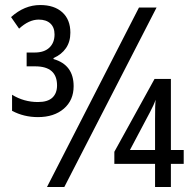

<svg xmlns="http://www.w3.org/2000/svg" viewBox="-20 -744 768 764"><path d="M28 -303V-367Q75 -338 131 -338Q170 -338 188.5 -355.5Q207 -373 207 -404Q207 -480 120 -480H86V-535H118Q156 -535 176.5 -554.5Q197 -574 197 -607Q197 -635 180.5 -650.5Q164 -666 134 -666Q95 -666 56 -630L24 -676Q77 -724 140 -724Q196 -724 228 -695Q260 -666 260 -614Q260 -578 242.5 -552.5Q225 -527 193 -513V-509Q273 -486 273 -401Q273 -345 234 -311.5Q195 -278 131 -278Q75 -278 28 -303ZM533 -714H603L236 0H167ZM597 -92H435V-140L595 -430H660V-147H711V-92H660V0H597ZM597 -147V-269Q597 -330 599 -347Q593 -328 577 -298L497 -147Z"/></svg>

Font: Noto Sans UI Cond
Style: Regular
Weight: 400
Width: 3
Designer: Monotype Design Team
Foundry: Monotype Imaging Inc.
Version: Version 1.001